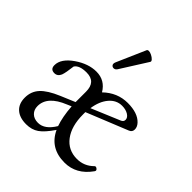

<svg xmlns="http://www.w3.org/2000/svg" viewBox="-188 -818 962 962"><g transform="rotate(45 293.0 -336.5)"><path d="M145 11Q98 11 72 -12.5Q46 -36 46 -79Q46 -123 74 -153.5Q102 -184 166 -211L242 -243Q242 -252 242 -262V-317Q242 -387 176 -387Q125 -387 109 -362Q106 -338 103 -321Q100 -304 96 -293Q86 -270 64 -270Q36 -270 36 -299Q36 -345 95 -386Q152 -425 208 -425Q269 -425 301 -371Q357 -425 430 -425Q501 -425 534 -390Q549 -374 549 -356Q549 -338 532 -331L312 -242Q312 -234 312 -226Q312 -143 348.5 -94.5Q385 -46 448 -46Q499 -46 536 -83Q542 -89 551.5 -81.5Q561 -74 554 -65Q500 11 417 11Q314 11 273 -77Q239 -27 211.5 -8Q184 11 145 11ZM420 -395Q380 -395 352 -362Q324 -329 316 -274L466 -337Q482 -343 482 -357Q482 -373 464 -384Q446 -395 420 -395ZM121 -94Q121 -68 137.5 -52Q154 -36 182 -36Q229 -36 265 -96Q248 -144 243 -214L220 -204Q121 -164 121 -94ZM275 -509Q268 -498 258 -497.5Q248 -497 242.5 -504.5Q237 -512 243 -526L310 -679Q313 -684 320 -684Q329 -684 341 -678Q353 -672 360.5 -664Q368 -656 364 -650Z"/></g></svg>

Font: Junicode
Style: Regular
Weight: 400
Designer: Peter S. Baker
Version: Version 2.100; ttfautohint (v1.8.4)